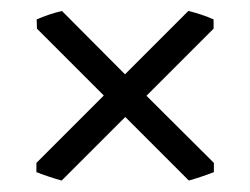

<svg xmlns="http://www.w3.org/2000/svg" viewBox="-20 -446 450 345"><path d="M45.4 -153.3 166.5 -274.4 46.4 -394.5 45.9 -411.1Q55.7 -415.5 68.1 -419.7Q80.6 -423.8 91.3 -426.3L204.6 -312.5L318.4 -426.3Q329.1 -423.8 341.6 -419.7Q354 -415.5 363.8 -411.1V-394.5L243.2 -273.9L364.3 -153.3V-136.7Q354.5 -132.8 341.3 -128.4Q328.1 -124 319.3 -121.6L205.1 -235.8L90.8 -121.6Q81.5 -124 68.4 -128.4Q55.2 -132.8 45.4 -136.7Z"/></svg>

Font: Gentium Plus Eur
Style: Regular
Weight: 400
Designer: J. Victor Gaultney, Annie Olsen, Iska Routamaa, Becca Hirsbrunner
Foundry: SIL International
Version: Version 5.000